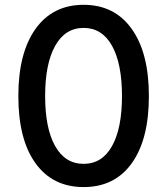

<svg xmlns="http://www.w3.org/2000/svg" viewBox="-20 -757 686 787"><path d="M322.8 9.8Q195.8 9.8 125.5 -87.9Q55.2 -185.5 55.2 -363.3Q55.2 -540 125.7 -638.7Q196.3 -737.3 322.8 -737.3Q449.2 -737.3 519.8 -638.7Q590.3 -540 590.3 -363.3Q590.3 -186 520.3 -88.1Q450.2 9.8 322.8 9.8ZM322.8 -85.4Q398.4 -85.4 439.2 -158.2Q480 -231 480 -363.3Q480 -496.1 439.2 -569.3Q398.4 -642.6 322.8 -642.6Q247.1 -642.6 206.1 -569.1Q165 -495.6 165 -363.3Q165 -231 206.1 -158.2Q247.1 -85.4 322.8 -85.4Z"/></svg>

Font: Inter Medium
Style: Regular
Weight: 500
Designer: Rasmus Andersson
Foundry: rsms
Version: Version 4.001;git-9221beed3